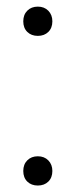

<svg xmlns="http://www.w3.org/2000/svg" viewBox="-20 -568 234 594"><path d="M52 -39Q52 -59.5 64.5 -72Q77 -84.5 97 -84.5Q117 -84.5 129.5 -71.8Q142 -59 142 -39Q142 -18.5 129.5 -6.2Q117 6 97 6Q77 6 64.5 -6.2Q52 -18.5 52 -39ZM52 -502Q52 -522.5 64.5 -535Q77 -547.5 97 -547.5Q117 -547.5 129.5 -534.8Q142 -522 142 -502Q142 -481.5 129.5 -469.2Q117 -457 97 -457Q77 -457 64.5 -469.2Q52 -481.5 52 -502Z"/></svg>

Font: Encode Sans Condensed Light
Style: Regular
Weight: 300
Width: 3
Designer: Multiple Designers
Foundry: Impallari Type
Version: Version 2.000